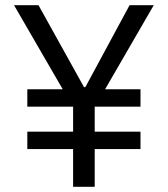

<svg xmlns="http://www.w3.org/2000/svg" viewBox="-20 -718 645 738"><path d="M344 -145V0H261V-145H85V-212H261V-308H85V-375H221L34 -698H128L303 -383H308L478 -698H571L384 -375H520V-308H344V-212H520V-145Z"/></svg>

Font: IBM Plex Thai
Style: Regular
Weight: 400
Designer: Mike Abbink, Paul van der Laan, Pieter van Rosmalen, Ben Mitchell, Mark Frömberg
Foundry: Bold Monday
Version: Version 1.0